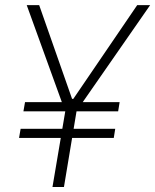

<svg xmlns="http://www.w3.org/2000/svg" viewBox="-20 -748 621 768"><path d="M136.7 -727.5 280.8 -316.9 239.3 -306.6 86.9 -727.5ZM249 -316.9 528.8 -727.5H580.6L288.1 -306.6ZM294.4 -352.5 235.8 0H189.9L249.5 -352.5ZM458.5 -339.4 452.6 -302.7H73.7L80.1 -339.4ZM440.9 -232.9 435.1 -196.3H56.2L62.5 -232.9Z"/></svg>

Font: Inter 20pt ExtraLight
Style: Italic
Weight: 250
Italic angle: -9.3988°
Version: Version 4.001;git-66647c0bb